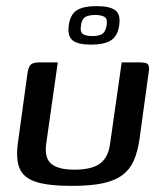

<svg xmlns="http://www.w3.org/2000/svg" viewBox="-20 -603 531 628"><path d="M169 -399 131 -132Q125 -86 148 -67Q171 -48 223 -48Q280 -48 307 -68Q334 -88 340 -132L378 -399Q379 -399 386.5 -399Q394 -399 403 -399Q412 -399 420 -399Q428 -399 431 -399Q446 -399 454.5 -397.5Q463 -396 466 -388.5Q469 -381 466 -364L436 -146Q430 -106 417.5 -77.5Q405 -49 380.5 -30.5Q356 -12 316 -3.5Q276 5 214 5Q139 5 98 -8Q57 -21 44 -52.5Q31 -84 39 -139L70 -364Q73 -385 81 -392Q89 -399 111 -399Q126 -399 140 -399Q154 -399 169 -399ZM277 -457Q235 -457 217.5 -471Q200 -485 205 -521Q210 -556 231.5 -569.5Q253 -583 296 -583Q339 -583 357 -569.5Q375 -556 370 -521Q365 -485 343 -471Q321 -457 277 -457ZM282 -485Q302 -485 313.5 -491.5Q325 -498 329 -521Q332 -542 321.5 -548Q311 -554 291 -554Q272 -554 260 -548Q248 -542 245 -521Q241 -498 251.5 -491.5Q262 -485 282 -485Z"/></svg>

Font: Genos Thin Medium
Style: Italic
Weight: 500
Italic angle: -8°
Version: Version 1.010